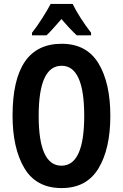

<svg xmlns="http://www.w3.org/2000/svg" viewBox="-20 -948 626 978"><path d="M238 -928Q223 -899 195 -855Q167 -811 143 -781V-768H217Q232 -782 251.5 -804Q271 -826 293 -851Q339 -797 371 -768H444V-781Q416 -817 391 -856Q366 -895 350 -928ZM294 -725Q44 -725 44 -359Q44 -192 104.5 -91Q165 10 294 10Q421 10 481.5 -90Q542 -190 542 -358Q542 -526 481.5 -625.5Q421 -725 294 -725ZM294 -613Q409 -613 409 -358Q409 -104 293 -104Q177 -104 177 -358Q177 -613 294 -613Z"/></svg>

Font: Noto Sans UI Condensed
Style: Bold
Weight: 700
Width: 3
Designer: Monotype Design Team
Foundry: Monotype Imaging Inc.
Version: 1.001